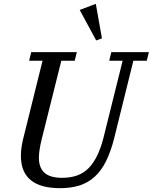

<svg xmlns="http://www.w3.org/2000/svg" viewBox="-20 -970 797 1002"><path d="M294 12Q246 12 208 2.5Q170 -7 143.5 -27.5Q117 -48 103 -80Q89 -112 89 -158Q89 -205 107 -270L202 -653H132L143 -698H381L370 -653H300L198 -245Q191 -217 187 -192Q183 -167 183 -146Q183 -95 212 -68.5Q241 -42 305 -42Q394 -42 443.5 -93.5Q493 -145 520 -251L620 -653H550L561 -698H757L746 -653H676L576 -249Q558 -178 533 -128Q508 -78 473.5 -47Q439 -16 394.5 -2Q350 12 294 12ZM396 -918 480 -950 512 -770 482 -759Z"/></svg>

Font: IBM Plex Serif Text
Style: Italic
Weight: 450
Italic angle: -14°
Designer: Mike Abbink, Paul van der Laan, Pieter van Rosmalen
Foundry: Bold Monday
Version: Version 3.001